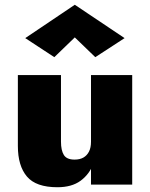

<svg xmlns="http://www.w3.org/2000/svg" viewBox="-20 -775 630 806"><path d="M362 0H535V-460H362ZM236 -180V-460H55V-162Q55 -79 93 -34Q131 11 221 11Q281 11 318 -16Q355 -43 372.5 -88.5Q390 -134 390 -188L362 -180Q362 -155 353.5 -138.5Q345 -122 330 -113.5Q315 -105 293 -105Q260 -105 248 -124.5Q236 -144 236 -180ZM294 -618 380 -535 503 -615 294 -755 86 -615 208 -535Z"/></svg>

Font: Jost ExtraBold
Style: Regular
Weight: 800
Version: Version 3.710